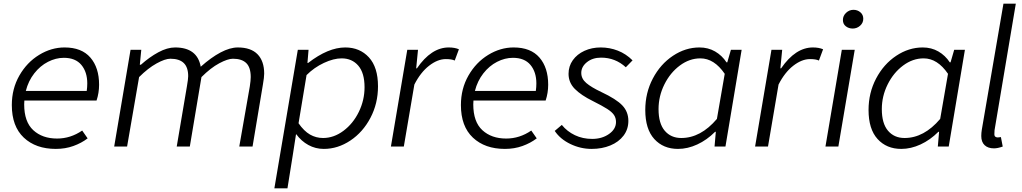

<svg xmlns="http://www.w3.org/2000/svg" viewBox="-20 -806 5623 1056"><path d="M45 -228Q45 -318 86.5 -390.5Q128 -463 195 -504Q262 -545 335 -545Q429 -545 477 -489.5Q525 -434 525 -340Q525 -295 511 -253H114Q113 -245 113 -232Q113 -136 163 -90Q213 -44 294 -44Q368 -44 432 -88L462 -45Q428 -19 383.5 -3Q339 13 287 13Q177 13 111 -49Q45 -111 45 -228ZM457 -306Q460 -327 460 -347Q460 -410 427.5 -449Q395 -488 331 -488Q287 -488 244 -466Q201 -444 168.5 -402.5Q136 -361 122 -306Z M698 -532H757L749 -450H755Q802 -492 851 -518.5Q900 -545 943 -545Q1065 -545 1084 -439Q1141 -490 1193 -517.5Q1245 -545 1288 -545Q1360 -545 1396.5 -507.5Q1433 -470 1433 -401Q1433 -381 1426 -341L1369 0H1296L1354 -331Q1359 -364 1359 -382Q1359 -435 1334.5 -459Q1310 -483 1261 -483Q1233 -483 1186 -458Q1139 -433 1088 -382L1024 0H952L1008 -331Q1015 -371 1015 -387Q1015 -436 990.5 -459.5Q966 -483 917 -483Q888 -483 841 -457Q794 -431 745 -382L679 0H608Z M1618 -532H1677L1671 -460H1675Q1785 -545 1879 -545Q1959 -545 2009 -490.5Q2059 -436 2059 -331Q2059 -237 2017.5 -158Q1976 -79 1907 -33Q1838 13 1761 13Q1715 13 1676 -8.5Q1637 -30 1610 -67H1608L1590 49L1561 230H1489ZM1985 -326Q1985 -405 1950.5 -445Q1916 -485 1859 -485Q1815 -485 1761.5 -460Q1708 -435 1666 -393L1622 -128Q1652 -85 1685 -66Q1718 -47 1757 -47Q1816 -47 1869 -86.5Q1922 -126 1953.5 -190.5Q1985 -255 1985 -326Z M2220 -532H2279L2269 -430H2273Q2352 -545 2448 -545Q2481 -545 2504 -535L2481 -473Q2465 -481 2432 -481Q2387 -481 2340 -444.5Q2293 -408 2259 -341L2201 0H2130Z M2515 -228Q2515 -318 2556.5 -390.5Q2598 -463 2665 -504Q2732 -545 2805 -545Q2899 -545 2947 -489.5Q2995 -434 2995 -340Q2995 -295 2981 -253H2584Q2583 -245 2583 -232Q2583 -136 2633 -90Q2683 -44 2764 -44Q2838 -44 2902 -88L2932 -45Q2898 -19 2853.5 -3Q2809 13 2757 13Q2647 13 2581 -49Q2515 -111 2515 -228ZM2927 -306Q2930 -327 2930 -347Q2930 -410 2897.5 -449Q2865 -488 2801 -488Q2757 -488 2714 -466Q2671 -444 2638.5 -402.5Q2606 -361 2592 -306Z M3031 -86 3070 -119Q3099 -83 3142 -62.5Q3185 -42 3237 -42Q3291 -42 3329.5 -69Q3368 -96 3368 -135Q3368 -157 3357 -173.5Q3346 -190 3319.5 -207Q3293 -224 3241 -250Q3176 -282 3141.5 -317Q3107 -352 3107 -400Q3107 -442 3130.5 -475Q3154 -508 3194.5 -526.5Q3235 -545 3284 -545Q3333 -545 3378 -527.5Q3423 -510 3459 -474L3422 -436Q3364 -489 3286 -489Q3239 -489 3208 -464Q3177 -439 3177 -405Q3177 -373 3204.5 -349.5Q3232 -326 3287 -300Q3370 -261 3403 -226Q3436 -191 3436 -141Q3436 -95 3409.5 -60Q3383 -25 3337 -6Q3291 13 3234 13Q3173 13 3117 -14Q3061 -41 3031 -86Z M3529 -201Q3529 -295 3570.5 -374Q3612 -453 3681 -499Q3750 -545 3827 -545Q3875 -545 3913 -523Q3951 -501 3976 -463H3980L4000 -532H4059L3970 0H3910L3917 -81H3913Q3868 -36 3815 -11.5Q3762 13 3709 13Q3628 13 3578.5 -41.5Q3529 -96 3529 -201ZM3923 -152 3966 -400Q3908 -485 3832 -485Q3772 -485 3719 -445.5Q3666 -406 3634 -341.5Q3602 -277 3602 -206Q3602 -127 3636 -87Q3670 -47 3727 -47Q3834 -47 3923 -152Z M4223 -532H4282L4272 -430H4276Q4355 -545 4451 -545Q4484 -545 4507 -535L4484 -473Q4468 -481 4435 -481Q4390 -481 4343 -444.5Q4296 -408 4262 -341L4204 0H4133Z M4610 -532H4681L4591 0H4520ZM4616 -696Q4616 -719 4633.5 -735.5Q4651 -752 4674 -752Q4696 -752 4712 -738.5Q4728 -725 4728 -703Q4728 -680 4710.5 -664.5Q4693 -649 4670 -649Q4648 -649 4632 -661.5Q4616 -674 4616 -696Z M4757 -201Q4757 -295 4798.5 -374Q4840 -453 4909 -499Q4978 -545 5055 -545Q5103 -545 5141 -523Q5179 -501 5204 -463H5208L5228 -532H5287L5198 0H5138L5145 -81H5141Q5096 -36 5043 -11.5Q4990 13 4937 13Q4856 13 4806.5 -41.5Q4757 -96 4757 -201ZM5151 -152 5194 -400Q5136 -485 5060 -485Q5000 -485 4947 -445.5Q4894 -406 4862 -341.5Q4830 -277 4830 -206Q4830 -127 4864 -87Q4898 -47 4955 -47Q5062 -47 5151 -152Z M5377 -58Q5377 -75 5380 -93L5499 -786H5567L5450 -90Q5449 -84 5449 -67Q5449 -58 5454.5 -54Q5460 -50 5468 -50Q5475 -50 5485 -52L5495 0Q5467 10 5447 10Q5414 10 5395.5 -7.5Q5377 -25 5377 -58Z"/></svg>

Font: Nebula Sans Book
Style: Regular
Weight: 400
Italic angle: -9°
Designer: Paul D. Hunt for Adobe (as Source Sans)
Foundry: Nebula Entertainment & Broadcasting LLC
Version: Version 1.010